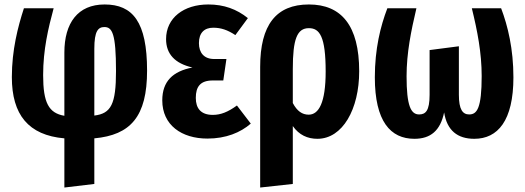

<svg xmlns="http://www.w3.org/2000/svg" viewBox="-20 -604 2350 859"><path d="M638 -288C638 -506 574 -584 448 -584C328 -584 268 -501 268 -369V-86C198 -98 173 -144 173 -268C173 -382 196 -478 220 -567H87C60 -484 33 -380 33 -259C33 -91 107 1 268 15V235L402 219V15C564 0 638 -82 638 -288ZM402 -87V-386C402 -465 419 -483 447 -483C482 -483 499 -454 499 -286C499 -138 477 -96 402 -87Z M912 -584C802 -584 723 -524 723 -429C723 -363 762 -320 841 -302C753 -285 706 -240 706 -155C706 -44 793 16 908 16C991 16 1056 -11 1102 -51L1040 -132C1000 -103 968 -90 932 -90C879 -90 856 -119 856 -166C856 -216 876 -244 932 -244H979L993 -340H938C893 -340 870 -368 870 -411C870 -457 894 -480 934 -480C969 -480 998 -470 1033 -447L1089 -523C1039 -563 982 -584 912 -584Z M1362 -584C1215 -584 1144 -492 1144 -305V235L1290 219V-40C1318 0 1356 17 1400 17C1513 17 1587 -116 1587 -285C1587 -490 1507 -584 1362 -584ZM1361 -91C1332 -91 1309 -107 1290 -143V-295C1290 -429 1309 -478 1362 -478C1410 -478 1437 -441 1437 -284C1437 -144 1406 -91 1361 -91Z M2222 -567H2091C2116 -465 2135 -367 2135 -264C2135 -119 2114 -92 2079 -92C2050 -92 2033 -114 2033 -180V-397L1902 -380V-180C1902 -108 1884 -92 1855 -92C1818 -92 1799 -131 1799 -263C1799 -367 1819 -465 1843 -567H1713C1682 -486 1657 -385 1657 -258C1657 -61 1727 17 1834 17C1906 17 1950 -19 1967 -101C1980 -20 2027 17 2102 17C2207 17 2277 -64 2277 -258C2277 -385 2252 -488 2222 -567Z"/></svg>

Font: Glow Sans TC Compressed
Style: Bold
Weight: 700
Width: 2
Designer: Ryoko NISHIZUKA (kana, bopomofo & ideographs); Paul D. Hunt (Latin, Greek & Cyrillic); Sandoll Communications, Soo-young
Version: Version 0.93